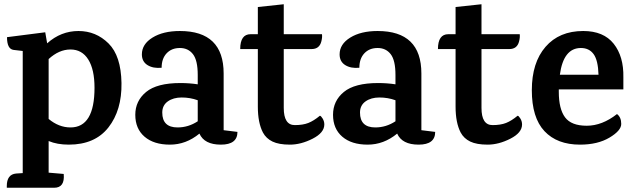

<svg xmlns="http://www.w3.org/2000/svg" viewBox="-20 -666 2986 904"><path d="M202 -462Q267 -520 349.5 -520Q432 -520 491 -461.5Q550 -403 552 -275Q554 -147 490.5 -66Q427 15 304 15Q249 15 209 -2V147H210L280 153Q286 218 235 218H12V210Q12 155 56 151L87 149V-426L44 -431Q13 -435 13 -491L193 -514ZM312 -66Q425 -66 425 -253Q425 -339 395.5 -386Q366 -433 312 -433Q258 -433 209 -388V-106Q257 -66 312 -66Z M1098 -45Q1098 15 1020 15Q942 15 919 -37Q856 15 780 15Q704 15 660.5 -22.5Q617 -60 617 -125.5Q617 -191 668 -233Q719 -275 829 -275Q872 -275 911 -269V-313Q911 -382 888.5 -411Q866 -440 827 -440Q788 -440 764.5 -415Q741 -390 741 -347Q701 -343 674.5 -359.5Q648 -376 648 -410Q648 -458 698 -489Q748 -520 827 -520Q1033 -520 1033 -320V-53ZM911 -194Q875 -207 835.5 -207Q796 -207 770 -188.5Q744 -170 744 -136Q744 -66 816 -66Q867 -66 911 -95Z M1316 -435V-158Q1316 -77 1368 -77Q1406 -77 1431.5 -87Q1457 -97 1486 -121Q1491 -121 1499 -108Q1507 -95 1507 -80Q1507 -41 1452 -13Q1397 15 1345 15Q1293 15 1263 0.5Q1233 -14 1218 -42Q1194 -88 1194 -164V-435H1111Q1111 -505 1160 -505H1194V-633L1316 -646V-505H1496Q1498 -490 1493 -471Q1484 -435 1447 -435Z M2029 -45Q2029 15 1951 15Q1873 15 1850 -37Q1787 15 1711 15Q1635 15 1591.5 -22.5Q1548 -60 1548 -125.5Q1548 -191 1599 -233Q1650 -275 1760 -275Q1803 -275 1842 -269V-313Q1842 -382 1819.5 -411Q1797 -440 1758 -440Q1719 -440 1695.5 -415Q1672 -390 1672 -347Q1632 -343 1605.5 -359.5Q1579 -376 1579 -410Q1579 -458 1629 -489Q1679 -520 1758 -520Q1964 -520 1964 -320V-53ZM1842 -194Q1806 -207 1766.5 -207Q1727 -207 1701 -188.5Q1675 -170 1675 -136Q1675 -66 1747 -66Q1798 -66 1842 -95Z M2247 -435V-158Q2247 -77 2299 -77Q2337 -77 2362.5 -87Q2388 -97 2417 -121Q2422 -121 2430 -108Q2438 -95 2438 -80Q2438 -41 2383 -13Q2328 15 2276 15Q2224 15 2194 0.5Q2164 -14 2149 -42Q2125 -88 2125 -164V-435H2042Q2042 -505 2091 -505H2125V-633L2247 -646V-505H2427Q2429 -490 2424 -471Q2415 -435 2378 -435Z M2611 -245V-234Q2611 -153 2640.5 -113.5Q2670 -74 2742.5 -74Q2815 -74 2885 -129Q2905 -114 2905 -82.5Q2905 -51 2849.5 -18Q2794 15 2711 15Q2603 15 2543.5 -48.5Q2484 -112 2484 -241.5Q2484 -371 2548.5 -445.5Q2613 -520 2726 -520Q2822 -520 2869.5 -460Q2917 -400 2915 -302V-245ZM2715 -440Q2633 -440 2616 -314H2798Q2796 -382 2775 -411Q2754 -440 2715 -440Z"/></svg>

Font: Karma
Style: Bold
Weight: 700
Designer: Joana Correia
Foundry: Indian Type Foundry
Version: Version 1.202;PS 1.0;hotconv 1.0.78;makeotf.lib2.5.61930; tt